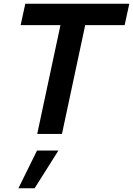

<svg xmlns="http://www.w3.org/2000/svg" viewBox="-20 -720 715 1032"><path d="M180 0 305 -585H91L116 -700H675L650 -585H438L313 0ZM79 292 179 89H294L166 292Z"/></svg>

Font: Red Hat Mono SemiBold
Style: Italic
Weight: 600
Italic angle: -12°
Monospace: yes
Designer: Pentagram, MCKL
Foundry: MCKL
Version: Version 1.030